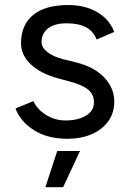

<svg xmlns="http://www.w3.org/2000/svg" viewBox="-20 -546 519 772"><path d="M42.3 -109.8 114.1 -139.4Q130.8 -104.8 166.2 -83.2Q201.6 -61.7 243.3 -61.7Q293.6 -61.7 325.7 -80.9Q357.8 -100.2 357.8 -134.8Q357.8 -166.2 334.3 -185.6Q310.8 -204.9 262.6 -217.7L213 -231.1Q143.2 -250.1 103.8 -287.3Q64.5 -324.4 64.5 -371.9Q64.5 -445.3 112.9 -485.5Q161.3 -525.7 254.5 -525.7Q322.3 -525.7 371.3 -496.9Q420.3 -468.1 439.2 -417.6L368.5 -387.1Q355.3 -421.3 325 -436.8Q294.8 -452.3 248 -452.3Q200.1 -452.3 173.6 -432.2Q147.2 -412 147.2 -376.1Q147.2 -355.4 169.8 -337.1Q192.3 -318.7 235.2 -307.6L285.7 -295.2Q359.5 -276.8 399.5 -234Q439.5 -191.3 439.5 -137.8Q439.5 -92.1 415.3 -58.3Q391.1 -24.6 348.4 -6.3Q305.6 12 251.2 12Q170.7 12 116.4 -22.7Q62.1 -57.3 42.3 -109.8ZM210.1 61.2H301.7L233.9 206.6H162.5Z"/></svg>

Font: 寒蝉端黑体 Light
Style: Regular
Weight: 300
Designer: ChillDuanSans {Warren2060}; 
Source Han Sans {Ryoko NISHIZUKA 西塚涼子 (kana, bopomofo & ideographs); Paul D. Hunt (Latin, G
Foundry: ChillType&Adobe
Version: Version 1.300;Glyphs 3.3 (3306)